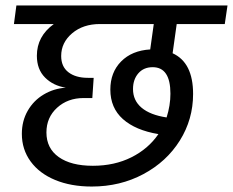

<svg xmlns="http://www.w3.org/2000/svg" viewBox="-20 -709 853 703"><path d="M627 -621 612 -514Q687 -480 687 -365Q687 -272 638.5 -194.5Q590 -117 505 -71.5Q420 -26 316 -26Q240 -26 182 -50Q124 -74 92 -118Q60 -162 60 -219Q60 -266 81.5 -303.5Q103 -341 140 -363Q177 -385 221 -388Q175 -395 145 -425Q115 -455 115 -505Q115 -576 177 -621H31L40 -689H813L803 -621ZM543 -621H346Q284 -621 244 -587Q204 -553 204 -504Q204 -465 230.5 -444.5Q257 -424 302 -424H323L318 -350H286Q228 -350 189 -314.5Q150 -279 150 -224Q150 -166 195 -134Q240 -102 320 -102Q399 -102 461 -133Q523 -164 560 -218Q476 -232 430 -273Q384 -314 384 -381Q384 -444 423.5 -484Q463 -524 530 -528ZM467 -383Q467 -341 498.5 -314.5Q530 -288 590 -279Q604 -323 604 -366Q604 -463 539 -463Q506 -463 486.5 -440.5Q467 -418 467 -383Z"/></svg>

Font: FiraGO
Style: Italic
Weight: 400
Italic angle: -8°
Designer: bBox Type GmbH
Foundry: bBox Type GmbH
Version: Version 1.001